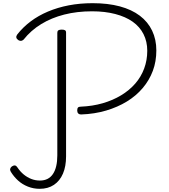

<svg xmlns="http://www.w3.org/2000/svg" viewBox="-20 -1168 1060 1206"><path d="M489 -449Q478 -449 471.5 -455.5Q465 -462 465 -474Q465 -487 470 -492.5Q475 -498 487 -498Q561 -501 625 -519.5Q689 -538 741 -569.5Q793 -601 829.5 -643Q866 -685 885.5 -737.5Q905 -790 905 -849Q905 -907 881.5 -953.5Q858 -1000 813.5 -1031.5Q769 -1063 704 -1080Q639 -1097 558 -1097Q464 -1097 383.5 -1076.5Q303 -1056 238.5 -1016.5Q174 -977 128 -919Q121 -913 113.5 -911.5Q106 -910 95 -916Q84 -924 82.5 -932.5Q81 -941 88 -951Q124 -997 172.5 -1033.5Q221 -1070 281.5 -1095.5Q342 -1121 412 -1134.5Q482 -1148 562 -1148Q658 -1148 732.5 -1128Q807 -1108 858 -1069.5Q909 -1031 935.5 -975.5Q962 -920 962 -851Q962 -782 940 -723Q918 -664 876.5 -615Q835 -566 777 -530.5Q719 -495 646.5 -473.5Q574 -452 489 -449ZM229 18Q190 18 155 4Q120 -10 93.5 -34Q67 -58 48 -89Q42 -99 44 -107.5Q46 -116 55 -123Q66 -130 74.5 -128.5Q83 -127 89 -117Q107 -90 129 -72Q151 -54 176.5 -44Q202 -34 231 -34Q285 -34 312.5 -75Q340 -116 340 -192V-962Q340 -973 346.5 -977.5Q353 -982 368 -982Q382 -982 388.5 -978Q395 -974 395 -963V-186Q395 -123 375.5 -77.5Q356 -32 319 -7Q282 18 229 18Z"/></svg>

Font: Playwrite CL ExtraLight
Style: Regular
Weight: 200
Designer: Veronika Burian, José Scaglione
Foundry: TypeTogether
Version: Version 1.002